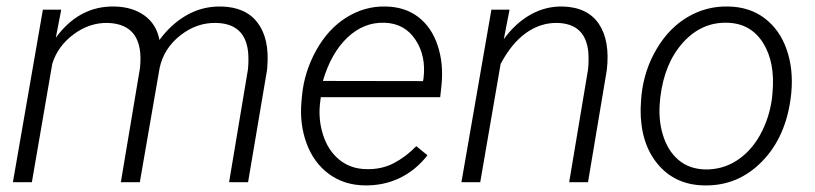

<svg xmlns="http://www.w3.org/2000/svg" viewBox="-20 -558 2497 588"><path d="M167.5 -528.3 150.9 -442.4Q222.2 -540 330.1 -538.1Q385.7 -537.1 422.6 -510.3Q459.5 -483.4 468.3 -435.5Q504.4 -484.9 552.5 -512Q600.6 -539.1 657.2 -538.1Q732.4 -536.6 768.8 -488.5Q805.2 -440.4 798.8 -355.5L797.9 -344.2L739.7 0H681.6L739.3 -345.2Q742.2 -374 739.7 -399.9Q730 -486.3 641.1 -487.8Q581.5 -488.8 531.5 -449Q481.4 -409.2 468.8 -349.6L408.2 0H350.1L408.7 -349.6Q422.9 -484.4 309.6 -487.8Q253.4 -488.8 205.1 -452.6Q156.7 -416.5 140.1 -362.8L77.6 0H19.5L111.3 -528.3Z M1096.7 9.8Q1033.2 8.8 986.8 -25.6Q940.4 -60.1 918.7 -119.4Q897 -178.7 903.3 -247.6L904.8 -264.2Q911.6 -337.4 948.2 -403.6Q984.9 -469.7 1041 -504.6Q1097.2 -539.6 1161.1 -538.1Q1220.2 -537.1 1261 -505.9Q1301.8 -474.6 1320.3 -418.9Q1338.9 -363.3 1332 -295.9L1328.1 -260.3H962.4L960.9 -248.5Q953.6 -195.3 968.8 -146.7Q983.9 -98.1 1018.3 -69.6Q1052.7 -41 1101.1 -40Q1147.9 -38.6 1185.5 -58.1Q1223.1 -77.6 1254.9 -110.4L1289.1 -82.5Q1253.4 -36.6 1204.3 -12.9Q1155.3 10.7 1096.7 9.8ZM1158.2 -488.3Q1094.7 -490.7 1044.4 -443.4Q994.1 -396 968.8 -310.1L1275.4 -309.6L1276.9 -316.9Q1285.6 -386.2 1252.4 -436.3Q1219.2 -486.3 1158.2 -488.3Z M1540.5 -528.3 1522.9 -438Q1558.1 -486.8 1604.2 -512.9Q1650.4 -539.1 1703.1 -538.1Q1779.3 -536.1 1814 -484.9Q1848.6 -433.6 1838.4 -343.8L1780.8 0H1723.1L1780.8 -344.7Q1783.7 -372.6 1781.7 -398.4Q1773.4 -485.4 1687 -487.8Q1635.7 -488.8 1591.3 -457.3Q1546.9 -425.8 1513.2 -362.3L1450.7 0H1393.1L1484.9 -528.3Z M1944.8 -269Q1953.6 -345.7 1991.7 -409.4Q2029.8 -473.1 2086.7 -506.3Q2143.6 -539.6 2210 -538.1Q2275.4 -537.1 2321.5 -502.2Q2367.7 -467.3 2388.9 -407Q2410.2 -346.7 2403.3 -273.4L2402.3 -264.2Q2387.7 -139.2 2313.7 -63.5Q2239.7 12.2 2136.2 9.8Q2047.4 8.3 1994.1 -55.7Q1940.9 -119.6 1941.9 -224.6L1943.4 -252.4ZM2001.5 -252.4Q1995.1 -194.3 2010 -145.3Q2024.9 -96.2 2057.6 -68.4Q2090.3 -40.5 2139.2 -39.1Q2191.9 -38.1 2235.6 -65.9Q2279.3 -93.8 2307.6 -144.5Q2335.9 -195.3 2344.2 -256.8L2345.7 -272.9Q2354.5 -367.2 2316.7 -427Q2278.8 -486.8 2207 -488.3Q2128.9 -490.7 2072 -428Q2015.1 -365.2 2002.4 -261.2Z"/></svg>

Font: Roboto Light
Style: Italic
Weight: 300
Italic angle: -12°
Designer: Google
Version: Version 2.134; 2016; ttfautohint (v1.6)